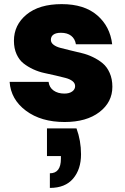

<svg xmlns="http://www.w3.org/2000/svg" viewBox="-20 -588 608 936"><path d="M209 38.1H353Q375 98.1 375 164.1Q375 237.3 336.4 282.7Q297.9 328.1 223.1 328.1V256.8Q276.9 256.8 276.9 186V172.9H209ZM527.8 -165Q527.8 -89.8 464.6 -41.5Q401.4 6.8 294.9 6.8Q180.2 6.8 106.4 -48.3Q32.7 -103.5 26.9 -189H216.8Q220.2 -161.6 241.2 -146.7Q262.2 -131.8 293.9 -131.8Q317.9 -131.8 332 -142.1Q346.2 -152.3 346.2 -168Q346.2 -182.6 333.3 -192.6Q320.3 -202.6 299.6 -208Q278.8 -213.4 252 -219.7Q225.1 -226.1 197 -231.9Q168.9 -237.8 142.1 -250.2Q115.2 -262.7 94.5 -279.1Q73.7 -295.4 60.8 -323.7Q47.9 -352.1 47.9 -389.2Q47.9 -466.3 109.4 -517.1Q170.9 -567.9 280.8 -567.9Q390.6 -567.9 453.6 -513.7Q516.6 -459.5 526.9 -372.1H350.1Q345.7 -398.9 326.9 -413.6Q308.1 -428.2 276.9 -428.2Q252.9 -428.2 240.5 -419.2Q228 -410.2 228 -394Q228 -379.9 241 -369.9Q253.9 -359.9 274.9 -354.5Q295.9 -349.1 322.8 -342.5Q349.6 -335.9 377.7 -329.3Q405.8 -322.8 432.6 -309.8Q459.5 -296.9 480.5 -279.5Q501.5 -262.2 514.6 -232.7Q527.8 -203.1 527.8 -165Z"/></svg>

Font: Poppins ExtraBold
Style: Regular
Weight: 800
Designer: Ninad Kale (Devanagari), Jonny Pinhorn (Latin)
Foundry: Indian Type Foundry
Version: Version 3.200;PS 1.000;hotconv 16.6.54;makeotf.lib2.5.65590